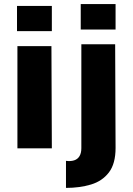

<svg xmlns="http://www.w3.org/2000/svg" viewBox="-20 -724 647 937"><path d="M65 0V-499H231L233 0ZM63 -572V-695H233V-572ZM302 193V61Q325 64 342 58.5Q359 53 368 38Q377 23 377 -1V-508H542L544 -2Q544 75 511.5 117.5Q479 160 424 176.5Q369 193 302 193ZM374 -580V-704H544V-580Z"/></svg>

Font: Maven Pro ExtraBold
Style: Regular
Weight: 800
Designer: Joe Prince
Foundry: Joe Prince
Version: Version 2.100